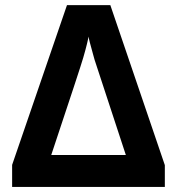

<svg xmlns="http://www.w3.org/2000/svg" viewBox="-20 -737 698 757"><path d="M27.8 0H629.9V-85.9L415 -716.8H244.1L27.8 -86.9ZM329.1 -592.8C329.6 -586.4 335.9 -562 347.7 -520L353 -501L476.1 -126H182.1C259.8 -358.9 301.8 -486.8 308.1 -509.3C321.3 -554.2 327.6 -583 329.1 -592.8Z"/></svg>

Font: Noto Reveo Sans
Style: Bold
Weight: 700
Designer: Monotype Design team
Foundry: Monotype Imaging Inc.
Version: Version 1.04